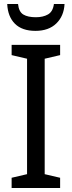

<svg xmlns="http://www.w3.org/2000/svg" viewBox="-20 -938 358 958"><path d="M280 0H38V-51L115 -69V-645L38 -663V-714H280V-663L203 -645V-69L280 -51ZM302 -918Q299 -858 261 -821Q223 -784 157 -784Q90 -784 54.5 -819.5Q19 -855 16 -918H70Q74 -879 96.5 -865.5Q119 -852 159 -852Q195 -852 219.5 -866Q244 -880 249 -918Z"/></svg>

Font: Noto Sans SemiCondensed
Style: Regular
Weight: 400
Width: 4
Designer: Monotype Design Team
Foundry: Monotype Imaging Inc.
Version: Version 2.013; ttfautohint (v1.8.4.7-5d5b)